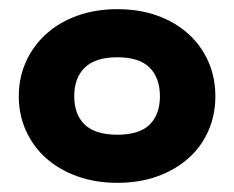

<svg xmlns="http://www.w3.org/2000/svg" viewBox="-20 -770 511 419"><path d="M236 -371Q189 -371 149.5 -385Q110 -399 81.5 -424Q53 -449 37 -484Q21 -519 21 -560Q21 -601 37 -636Q53 -671 81.5 -696.5Q110 -722 149.5 -736Q189 -750 236 -750Q284 -750 323 -736Q362 -722 390.5 -696.5Q419 -671 434.5 -636Q450 -601 450 -560Q450 -519 434.5 -484Q419 -449 390.5 -424Q362 -399 323 -385Q284 -371 236 -371ZM236 -476Q284 -476 306.5 -498Q329 -520 329 -560Q329 -600 306.5 -622.5Q284 -645 236 -645Q188 -645 165 -622.5Q142 -600 142 -560Q142 -520 165 -498Q188 -476 236 -476Z"/></svg>

Font: Encode Sans Narrow
Style: Black
Weight: 900
Designer: Pablo Impallari, Andres Torresi
Foundry: Pablo Impallari, Andres Torresi
Version: Version 1.000; ttfautohint (v1.00) -l 8 -r 50 -G 200 -x 14 -